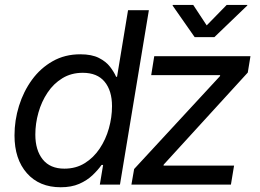

<svg xmlns="http://www.w3.org/2000/svg" viewBox="-20 -770 1084 801"><path d="M233.4 11.2Q144 11.2 92.3 -47.4Q40.5 -106 40.5 -205.1Q40.5 -268.1 59.3 -328.4Q78.1 -388.7 113.5 -437.3Q148.9 -485.8 199.7 -514.6Q250.5 -543.5 314.9 -543.5Q362.8 -543.5 392.6 -528.3Q422.4 -513.2 439.2 -491.2Q456.1 -469.2 464.4 -449.7H468.3L514.2 -727.5H601.1L480.5 0H396.5L410.2 -82H403.8Q388.2 -60.1 365.5 -38.6Q342.8 -17.1 310.3 -2.9Q277.8 11.2 233.4 11.2ZM248.5 -66.4Q296.9 -66.4 333.7 -89.4Q370.6 -112.3 396 -150.4Q421.4 -188.5 434.3 -234.6Q447.3 -280.8 447.3 -327.1Q447.3 -391.6 416.5 -429Q385.7 -466.3 325.2 -466.3Q277.3 -466.3 240.5 -443.8Q203.6 -421.4 178.5 -383.8Q153.3 -346.2 140.4 -300.5Q127.4 -254.9 127.4 -208.5Q127.4 -143.6 158.2 -105Q189 -66.4 248.5 -66.4ZM528.3 0 539.6 -64.9 897.9 -452.6 898.4 -456.5H610.8L623.5 -535.6H1024.9L1013.7 -467.3L663.1 -83.5L662.1 -79.1H956.5L943.4 0ZM786.1 -749.5 842.3 -664.1 925.8 -749.5H1012.2L1011.2 -746.6L874.5 -615.2H792L700.2 -746.6L700.7 -749.5Z"/></svg>

Font: Inter 20pt
Style: Italic
Weight: 400
Italic angle: -9.3988°
Version: Version 4.001;git-66647c0bb